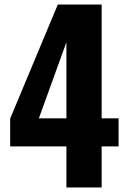

<svg xmlns="http://www.w3.org/2000/svg" viewBox="-20 -830 564 850"><path d="M274 0V-182H25V-305L236 -810H430V-306H505V-182H430V0ZM152 -306H274V-643Z"/></svg>

Font: Oswald
Style: Bold
Weight: 700
Designer: Vernon Adams
Foundry: Vernon Adams
Version: Version 4.103;gftools[0.9.33.dev8+g029e19f]